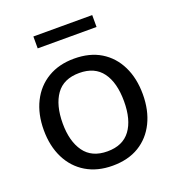

<svg xmlns="http://www.w3.org/2000/svg" viewBox="-125 -773 802 880"><g transform="rotate(-20 275.5 -333.5)"><path d="M276 -515Q352 -515 405.5 -482.5Q459 -450 488 -391Q517 -332 517 -254Q517 -176 488 -117Q459 -58 405.5 -25.5Q352 7 276 7Q202 7 147.5 -25.5Q93 -58 63.5 -117Q34 -176 34 -254Q34 -332 63.5 -391Q93 -450 147.5 -482.5Q202 -515 276 -515ZM276 -63Q351 -63 388 -113Q425 -163 425 -253Q425 -344 388 -394.5Q351 -445 276 -445Q199 -445 162.5 -393.5Q126 -342 126 -253Q126 -166 163 -114.5Q200 -63 276 -63ZM136 -616V-674H423V-616Z"/></g></svg>

Font: Aleo
Style: Regular
Weight: 400
Designer: Alessio Laiso
Foundry: Alessio Laiso
Version: Version 2.001; ttfautohint (v1.8.4.7-5d5b);gftools[0.9.29]